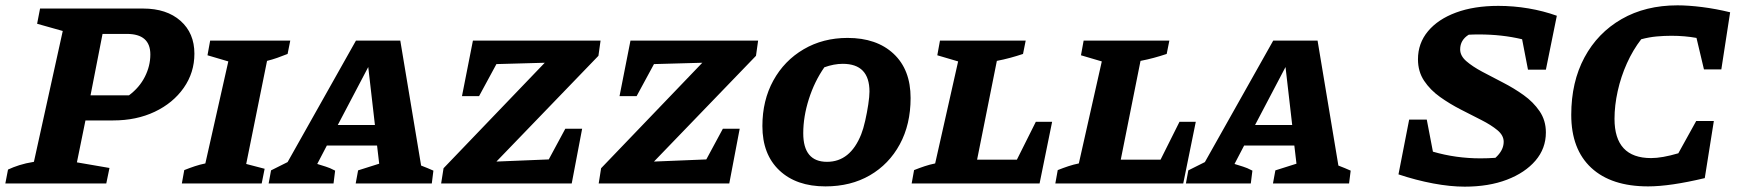

<svg xmlns="http://www.w3.org/2000/svg" viewBox="-48 -687 6504 719"><path d="M-28 0 -18 -52Q1 -61 24.5 -68.5Q48 -76 79 -81L187 -571L91 -598L102 -655H488Q576 -655 628 -609Q680 -563 680 -486Q680 -415 640 -358Q600 -301 531.5 -268.5Q463 -236 376 -236H272L240 -79L362 -58L350 0ZM427 -560H336L291 -330H435Q474 -359 494.5 -399.5Q515 -440 515 -483Q515 -560 427 -560Z M633 0 642 -50Q662 -58 681.5 -64.5Q701 -71 721 -75L807 -457L729 -480L739 -535H1039L1029 -485Q1009 -477 990.5 -470.5Q972 -464 952 -459L874 -73L943 -55L932 0Z M1529 -67Q1542 -62 1553 -57.5Q1564 -53 1575 -48L1569 0H1284L1293 -49L1372 -74L1364 -142H1176L1140 -73Q1158 -67 1172 -63Q1186 -59 1207 -48L1201 0H958L967 -49L1029 -80L1285 -535H1451ZM1217 -219H1356L1331 -436Z M2193 -478 1811 -82 2007 -90 2069 -205H2132L2093 0H1604L1613 -57L1992 -452L1811 -447L1746 -327H1682L1723 -535H2201Z M2783 -478 2401 -82 2597 -90 2659 -205H2722L2683 0H2194L2203 -57L2582 -452L2401 -447L2336 -327H2272L2313 -535H2791Z M3043 11Q2934 11 2870.5 -49Q2807 -109 2807 -215Q2807 -311 2848 -385.5Q2889 -460 2961.5 -502.5Q3034 -545 3126 -545Q3235 -545 3298.5 -485.5Q3362 -426 3362 -320Q3362 -221 3321.5 -146.5Q3281 -72 3209.5 -30.5Q3138 11 3043 11ZM3049 -81Q3136 -81 3177 -184Q3185 -204 3192 -235Q3199 -266 3203.5 -296Q3208 -326 3208 -344Q3208 -448 3108 -448Q3075 -448 3039 -435Q3002 -382 2981 -316Q2960 -250 2960 -188Q2960 -81 3049 -81Z M3831 -231H3892L3845 0H3366L3375 -50Q3395 -58 3414.5 -64.5Q3434 -71 3454 -75L3540 -457L3462 -480L3472 -535H3793L3783 -485Q3759 -477 3735 -470.5Q3711 -464 3685 -459L3611 -89H3760Z M4369 -231H4430L4383 0H3904L3913 -50Q3933 -58 3952.5 -64.5Q3972 -71 3992 -75L4078 -457L4000 -480L4010 -535H4331L4321 -485Q4297 -477 4273 -470.5Q4249 -464 4223 -459L4149 -89H4298Z M4964 -67Q4977 -62 4988 -57.5Q4999 -53 5010 -48L5004 0H4719L4728 -49L4807 -74L4799 -142H4611L4575 -73Q4593 -67 4607 -63Q4621 -59 4642 -48L4636 0H4393L4402 -49L4464 -80L4720 -535H4886ZM4652 -219H4791L4766 -436Z M5674 -426 5652 -540Q5577 -558 5490 -558Q5469 -558 5452 -557Q5420 -537 5420 -502Q5420 -478 5443 -458Q5466 -438 5502.5 -418.5Q5539 -399 5580 -378Q5621 -357 5657.5 -331Q5694 -305 5717.5 -270.5Q5741 -236 5741 -191Q5741 -131 5702 -85.5Q5663 -40 5595 -14Q5527 12 5437 12Q5383 12 5319 0Q5255 -12 5189 -34L5229 -239H5295L5318 -119Q5404 -94 5496 -94Q5524 -94 5552 -96Q5583 -124 5583 -156Q5583 -180 5559.5 -199.5Q5536 -219 5499.5 -237.5Q5463 -256 5422 -277Q5381 -298 5344.5 -324Q5308 -350 5285 -384.5Q5262 -419 5262 -465Q5262 -525 5299.5 -570Q5337 -615 5404.5 -640Q5472 -665 5563 -665Q5620 -665 5676 -655.5Q5732 -646 5782 -628L5741 -426Z M6124 11Q5986 11 5911 -58.5Q5836 -128 5836 -257Q5836 -380 5885.5 -472Q5935 -564 6024.5 -615.5Q6114 -667 6234 -667Q6275 -667 6326.5 -660.5Q6378 -654 6431 -641L6398 -427H6333L6305 -545Q6261 -553 6211 -553Q6184 -553 6156 -550.5Q6128 -548 6098 -540Q6067 -500 6044.5 -450Q6022 -400 6010 -346Q5998 -292 5998 -242Q5998 -95 6135 -95Q6176 -95 6237 -113L6304 -234H6370L6336 -20Q6206 11 6124 11Z"/></svg>

Font: Piazzolla SC
Style: Bold Italic
Weight: 700
Italic angle: -11.3°
Designer: Juan Pablo del Peral
Foundry: Huerta Tipografica
Version: Version 1.330